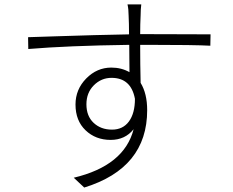

<svg xmlns="http://www.w3.org/2000/svg" viewBox="-20 -801 1040 858"><path d="M480.5 -221.7Q529.3 -221.7 556.2 -258.3Q583 -294.9 583 -359.4Q565.4 -453.1 478.5 -453.1Q432.6 -453.1 399.4 -419.9Q366.2 -386.7 366.2 -335Q366.2 -282.2 398.4 -252Q430.7 -221.7 480.5 -221.7ZM606.4 -648.4H640.6Q717.8 -648.4 814 -647.9Q910.2 -647.5 920.9 -647.5L919.9 -596.7Q850.6 -600.6 640.6 -600.6H606.4Q606.4 -573.2 606.9 -514.2Q607.4 -455.1 608.4 -430.7Q637.7 -382.8 637.7 -308.6Q637.7 -49.8 356.4 37.1L309.6 -6.8Q535.2 -60.5 577.1 -223.6Q539.1 -175.8 474.6 -175.8Q407.2 -175.8 362.3 -218.8Q317.4 -261.7 317.4 -334Q317.4 -401.4 365.2 -450.2Q413.1 -499 477.5 -499Q522.5 -499 558.6 -478.5Q558.6 -493.2 558.1 -534.7Q557.6 -576.2 557.6 -600.6Q281.2 -596.7 106.4 -582L105.5 -634.8Q137.7 -635.7 226.6 -638.7Q315.4 -641.6 400.9 -644Q486.3 -646.5 556.6 -647.5Q556.6 -697.3 554.7 -732.4Q554.7 -759.8 549.8 -781.2H611.3Q608.4 -757.8 608.4 -732.4Q607.4 -721.7 606.9 -692.4Q606.4 -663.1 606.4 -648.4Z"/></svg>

Font: Gen Shin Gothic Monospace Light
Style: Regular
Weight: 300
Designer: [Source Han Sans]
Ryoko NISHIZUKA  (kana & ideographs); Paul D. Hunt (Latin, Greek & Cyrillic); Wenlong ZHANG  (bopomofo
Version: Version 1.002.20150607